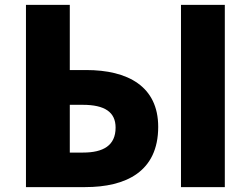

<svg xmlns="http://www.w3.org/2000/svg" viewBox="-20 -764 1024 784"><path d="M86 0H328C494 0 626 -63 626 -246C626 -412 501 -478 332 -478H265V-744H86ZM265 -141V-336H318C408 -336 452 -306 452 -243C452 -170 402 -141 319 -141ZM719 0H898V-744H719Z"/></svg>

Font: Noto Sans CJK Black
Style: Bold
Weight: 900
Designer: Ryoko NISHIZUKA (kana & ideographs); Paul D. Hunt (Latin, Greek & Cyrillic); Wenlong ZHANG (bopomofo); Sandoll Communica
Foundry: Adobe Systems Incorporated
Version: Version 1.000;PS 1;hotconv 1.0.78;makeotf.lib2.5.61930